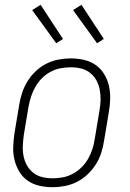

<svg xmlns="http://www.w3.org/2000/svg" viewBox="-20 -771 540 799"><path d="M199 8Q171 8 144 2Q117 -4 95.5 -19Q74 -34 60.5 -56.5Q47 -79 40.5 -105Q34 -131 35 -159Q36 -187 40 -215L60 -335Q64 -361 72.5 -386Q81 -411 95 -433.5Q109 -456 129 -475Q149 -494 173 -506Q197 -518 223 -523Q249 -528 274 -528Q302 -528 329 -522Q356 -516 377.5 -501Q399 -486 413 -463.5Q427 -441 433 -415Q439 -389 438.5 -361Q438 -333 433 -305L413 -185Q409 -159 401 -134Q393 -109 378.5 -86.5Q364 -64 344 -45Q324 -26 300 -14Q276 -2 250 3Q224 8 199 8ZM200 -29Q220 -29 241.5 -33Q263 -37 282.5 -47.5Q302 -58 318.5 -74Q335 -90 346 -109Q357 -128 364 -149Q371 -170 374 -191L394 -311Q398 -333 398.5 -355Q399 -377 395 -398Q391 -419 381 -437Q371 -455 354.5 -468Q338 -481 317.5 -486Q297 -491 274 -491Q254 -491 232.5 -487Q211 -483 191 -472.5Q171 -462 155 -446Q139 -430 128 -411Q117 -392 110 -371Q103 -350 99 -329L79 -209Q76 -187 75 -165Q74 -143 78 -122Q82 -101 92 -83Q102 -65 118.5 -52Q135 -39 156 -34Q177 -29 200 -29ZM384 -591 284 -729 319 -751 412 -609ZM214 -591 114 -729 149 -751 242 -609Z"/></svg>

Font: Iosevka Extralight
Style: Italic
Weight: 200
Italic angle: -9°
Monospace: yes
Designer: Belleve Invis
Foundry: Belleve Invis
Version: Version 32.5.0; ttfautohint (v1.8.4)